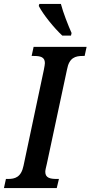

<svg xmlns="http://www.w3.org/2000/svg" viewBox="-38 -951 458 971"><path d="M277 -771H321L324 -784C307 -822 281 -888 270 -931H161L158 -921C180 -878 235 -810 277 -771ZM-18 0H249L260 -46H249C216 -46 191 -51 191 -82C191 -91 195 -106 199 -123L301 -600C312 -660 344 -668 380 -668H390L400 -714H132L122 -668H132C166 -668 189 -663 189 -632C189 -626 187 -615 184 -599L81 -113C69 -54 37 -46 3 -46H-8Z"/></svg>

Font: Noto Serif Condensed Semi
Style: Italic
Weight: 600
Width: 3
Italic angle: -12°
Designer: Monotype Design Team
Foundry: Monotype Imaging Inc.
Version: Version 1.901